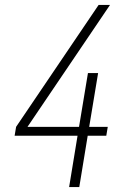

<svg xmlns="http://www.w3.org/2000/svg" viewBox="-20 -755 540 775"><path d="M259 0 293 -207H39L45 -243L378 -735H424L91 -243H299L335 -460H376L340 -243H415L409 -207H334L300 0Z"/></svg>

Font: Iosevka Term Curly Extralight
Style: Italic
Weight: 200
Italic angle: -9°
Designer: Belleve Invis
Foundry: Belleve Invis
Version: Version 32.3.0